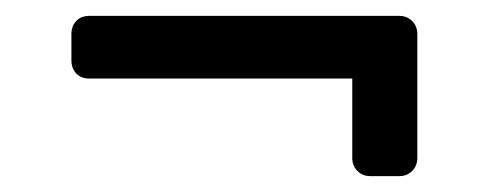

<svg xmlns="http://www.w3.org/2000/svg" viewBox="-20 -370 618 242"><path d="M447 -148Q437 -148 430.5 -154.5Q424 -161 424 -171V-271H93Q82 -271 76 -277.5Q70 -284 70 -294V-327Q70 -337 76 -343.5Q82 -350 93 -350H483Q493 -350 499.5 -343.5Q506 -337 506 -327V-171Q506 -161 499.5 -154.5Q493 -148 483 -148Z"/></svg>

Font: Rubik Light
Style: Regular
Weight: 400
Version: Version 2.101